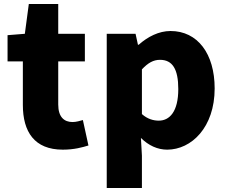

<svg xmlns="http://www.w3.org/2000/svg" viewBox="-20 -739 1143 966"><path d="M296 14C354 14 395 2 425 -7L397 -135C383 -131 363 -125 345 -125C303 -125 273 -150 273 -213V-430H407V-569H273V-719H125L105 -569L18 -562V-430H95V-211C95 -76 153 14 296 14Z M517 207H694V44L689 -45C727 -7 773 14 821 14C943 14 1060 -98 1060 -294C1060 -469 974 -583 838 -583C779 -583 723 -554 678 -514H674L662 -569H517ZM779 -132C752 -132 722 -140 694 -165V-390C725 -423 752 -438 785 -438C848 -438 877 -391 877 -291C877 -177 833 -132 779 -132Z"/></svg>

Font: Noto Sans T Chinese Black
Style: Bold
Weight: 900
Designer: Ryoko NISHIZUKA (kana & ideographs); Paul D. Hunt (Latin, Greek & Cyrillic); Wenlong ZHANG (bopomofo); Sandoll Communica
Foundry: Adobe Systems Incorporated
Version: Version 1.000;PS 1;hotconv 1.0.78;makeotf.lib2.5.61930